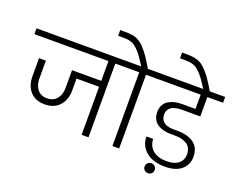

<svg xmlns="http://www.w3.org/2000/svg" viewBox="-189 -1269 2074 1679"><g transform="rotate(20 848.5 -429.5)"><path d="M-28.8 -686V-740.2H863.8V-686H724.1V0H660.2V-446.8H450.2V-335Q450.2 -247.1 400.1 -193.1Q350.1 -139.2 264.2 -139.2Q177.7 -139.2 129.4 -192.9Q81.1 -246.6 81.1 -335V-502H145V-335Q145 -272.5 177.2 -234.1Q209.5 -195.8 265.1 -195.8Q321.8 -195.8 355 -234.1Q388.2 -272.5 388.2 -335V-502H660.2V-686Z M1009.8 0H946.8V-686H806.2V-740.2H945.8Q918.5 -783.7 897.5 -813.2Q876.5 -842.8 856.4 -863.5Q836.4 -884.3 821.3 -895.8Q806.2 -907.2 785.6 -913.6Q765.1 -919.9 747.8 -921.4Q730.5 -922.9 702.1 -922.9H664.1V-976.1H701.2Q727.5 -976.1 745.4 -975.1Q763.2 -974.1 783.7 -970.5Q804.2 -966.8 819.1 -960Q834 -953.1 852.3 -941.2Q870.6 -929.2 886.7 -912.1Q902.8 -895 922.4 -870.4Q941.9 -845.7 962.4 -814Q982.9 -782.2 1007.8 -740.2H1150.9V-686H1009.8Z M1092.8 -686V-740.2H1726.6V-686H1580.6V-505.9H1412.6Q1277.3 -505.9 1277.3 -413.1Q1277.3 -380.4 1294.7 -358.6Q1312 -336.9 1337.6 -328.4Q1363.3 -319.8 1396.5 -319.8H1441.4Q1481.4 -319.8 1515.9 -311.3Q1550.3 -302.7 1580.6 -284.2Q1610.8 -265.6 1628.2 -231.9Q1645.5 -198.2 1645.5 -152.8Q1645.5 -78.6 1591.8 -32.7Q1538.1 13.2 1438.5 13.2Q1327.1 13.2 1262.9 -40Q1198.7 -93.3 1197.8 -180.2H1260.7Q1261.7 -117.2 1307.1 -77.1Q1352.5 -37.1 1437.5 -37.1Q1509.8 -37.1 1547.6 -69.3Q1585.4 -101.6 1585.4 -152.8Q1585.4 -186.5 1572.5 -210.9Q1559.6 -235.4 1536.6 -248.3Q1513.7 -261.2 1487.8 -267.1Q1461.9 -272.9 1430.7 -272.9H1388.7Q1354.5 -272.9 1324.7 -280.3Q1294.9 -287.6 1269 -303.5Q1243.2 -319.3 1228.3 -347.7Q1213.4 -376 1213.4 -414.1Q1213.4 -452.1 1228.8 -480.2Q1244.1 -508.3 1270.5 -523.7Q1296.9 -539.1 1327.4 -546.1Q1357.9 -553.2 1393.6 -553.2H1518.6V-686Z M1272.5 71.8Q1272.5 51.8 1285.9 38.3Q1299.3 24.9 1319.3 24.9Q1339.4 24.9 1352.8 38.3Q1366.2 51.8 1366.2 71.8Q1366.2 91.3 1352.8 104.2Q1339.4 117.2 1319.3 117.2Q1299.3 117.2 1285.9 104.2Q1272.5 91.3 1272.5 71.8Z M1525.4 -735.8Q1497.6 -780.3 1476.3 -810.3Q1455.1 -840.3 1434.8 -861.8Q1414.6 -883.3 1398.9 -895Q1383.3 -906.7 1362.5 -913.1Q1341.8 -919.4 1324.2 -921.1Q1306.6 -922.9 1278.3 -922.9H1240.2V-976.1H1277.3Q1313 -976.1 1335.2 -973.9Q1357.4 -971.7 1383.5 -963.6Q1409.7 -955.6 1429.7 -940.4Q1449.7 -925.3 1474.9 -898.2Q1500 -871.1 1526.4 -832Q1552.7 -793 1586.4 -735.8Z"/></g></svg>

Font: SVN-Poppins Light
Style: Regular
Weight: 300
Designer: Ninad Kale (Devanagari), Jonny Pinhorn (Latin)
Foundry: Indian Type Foundry
Version: Version 3.002 2017